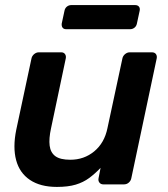

<svg xmlns="http://www.w3.org/2000/svg" viewBox="-20 -726 661 756"><path d="M204 10Q139 10 98 -17.5Q57 -45 43.5 -95.5Q30 -146 44 -215L104 -496Q106 -506 114.5 -513Q123 -520 133 -520H221Q231 -520 236 -513Q241 -506 239 -496L181 -221Q172 -180 175.5 -152.5Q179 -125 198 -111Q217 -97 257 -97Q311 -97 351 -130Q391 -163 403 -221L462 -496Q464 -506 472.5 -513Q481 -520 491 -520H578Q589 -520 594 -513Q599 -506 597 -496L497 -24Q495 -14 487 -7Q479 0 468 0H387Q377 0 371.5 -7Q366 -14 368 -24L376 -65Q354 -42 331 -25Q308 -8 278 1Q248 10 204 10ZM241 -611Q231 -611 226.5 -617Q222 -623 223 -633L234 -684Q236 -694 243.5 -700Q251 -706 261 -706H512Q522 -706 527 -700Q532 -694 530 -684L519 -633Q517 -623 509.5 -617Q502 -611 492 -611Z"/></svg>

Font: Rubik Medium
Style: Italic
Weight: 500
Italic angle: -12°
Designer: Hubert and Fischer
Foundry: Hubert and Fischer
Version: Version 2.300;gftools[0.9.30]